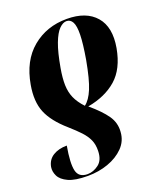

<svg xmlns="http://www.w3.org/2000/svg" viewBox="-147 -639 819 966"><g transform="rotate(-20 263.0 -156.5)"><path d="M325 -546Q429 -546 479.5 -487.5Q530 -429 511 -322Q492 -217 432 -164.5Q372 -112 277 -95Q335 -46 362.5 -6.5Q390 33 386 81Q383 129 349.5 163Q316 197 265 215Q214 233 156 233Q88 233 52.5 216.5Q17 200 5 175.5Q-7 151 -3 127Q4 90 34 71.5Q64 53 108 53Q92 143 101.5 183.5Q111 224 158 224Q189 224 217.5 202.5Q246 181 247 132Q248 98 236.5 72.5Q225 47 202.5 23Q180 -1 146 -31Q76 -92 51.5 -151.5Q27 -211 42 -296Q63 -418 140 -482Q217 -546 325 -546ZM320 -536Q301 -536 281 -516Q261 -496 243.5 -450Q226 -404 212 -324Q203 -273 204 -235.5Q205 -198 218.5 -167Q232 -136 262 -104Q289 -124 309 -172Q329 -220 347 -319Q361 -401 362 -448Q363 -495 352 -515.5Q341 -536 320 -536Z"/></g></svg>

Font: Noto Serif Display ExtraCondensed Black
Style: Italic
Weight: 900
Width: 2
Italic angle: -12°
Designer: Monotype Design Team
Foundry: Monotype Imaging Inc.
Version: Version 2.009